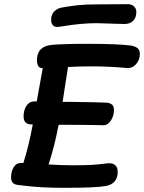

<svg xmlns="http://www.w3.org/2000/svg" viewBox="-20 -910 690 920"><path d="M650 -652Q650 -623 632.5 -603Q615 -583 591 -584Q499 -592 423 -592Q354 -592 306 -589L292 -500L280 -422H310Q459 -420 494 -418Q508 -416 517 -408.5Q526 -401 526 -382Q526 -355 511.5 -332.5Q497 -310 475 -310Q437 -310 421 -311Q407 -311 380 -311.5Q353 -312 297 -312H261Q250 -256 239.5 -214.5Q229 -173 213 -122Q272 -118 328 -118Q386 -118 420 -120Q454 -122 492 -127L503 -128Q522 -128 533 -117.5Q544 -107 544 -86Q544 -58 529.5 -41Q515 -24 488 -19Q440 -10 292 -10Q234 -10 183.5 -12.5Q133 -15 64 -24Q33 -28 33 -60Q33 -88 45.5 -108.5Q58 -129 79 -129H92Q118 -210 137 -314H128Q112 -314 102.5 -323.5Q93 -333 93 -352Q93 -383 107 -403.5Q121 -424 144 -424H156L185 -584H181Q168 -584 162.5 -595Q157 -606 157 -621Q157 -688 228 -695Q280 -700 403 -700Q539 -700 605 -692Q626 -689 638 -680Q650 -671 650 -652ZM225 -815Q225 -840 239.5 -855Q254 -870 277 -874Q316 -881 352.5 -885Q389 -889 445 -889L593 -890Q612 -890 623.5 -878Q635 -866 633 -847Q632 -824 617 -809.5Q602 -795 577 -795L539 -796Q461 -799 444 -799Q370 -799 280 -784L257 -781Q241 -780 233 -789.5Q225 -799 225 -815Z"/></svg>

Font: Mali SemiBold
Style: Italic
Weight: 600
Italic angle: -10°
Version: Version 1.000; ttfautohint (v1.6)